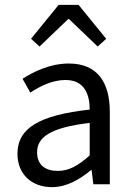

<svg xmlns="http://www.w3.org/2000/svg" viewBox="-20 -760 545 792"><path d="M222 -740 108 -600 143 -568 261 -681H265L383 -568L418 -600L304 -740ZM52 -126C52 -39 113 12 194 12C255 12 309 -20 355 -58H358L365 0H433V-298C433 -419 383 -498 264 -498C186 -498 118 -464 73 -435L105 -378C143 -403 194 -430 250 -430C329 -430 350 -370 350 -308C143 -285 52 -232 52 -126ZM350 -119C303 -77 265 -55 218 -55C170 -55 133 -77 133 -132C133 -194 188 -234 350 -253Z"/></svg>

Font: Cambridge Sans
Style: Regular
Weight: 400
Version: Version 2.020;PS 002.020;hotconv 1.0.88;makeotf.lib2.5.64775